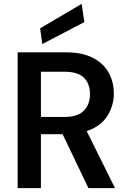

<svg xmlns="http://www.w3.org/2000/svg" viewBox="-20 -970 660 990"><path d="M71 0V-700H322Q405 -700 459.5 -671.5Q514 -643 540.5 -595Q567 -547 567 -488Q567 -425 533 -371.5Q499 -318 427 -294L573 0H436L303 -278H191V0ZM191 -367H314Q381 -367 412.5 -399.5Q444 -432 444 -485Q444 -538 413 -569Q382 -600 314 -600H191ZM198 -743 187 -824 401 -950 415 -856Z"/></svg>

Font: DM Sans SemiBold
Style: Regular
Weight: 600
Designer: Colophon Foundry, Jonny Pinhorn
Foundry: Colophon Foundry
Version: Version 4.004; ttfautohint (v1.8.4.7-5d5b)